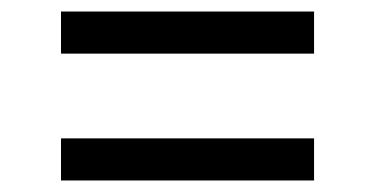

<svg xmlns="http://www.w3.org/2000/svg" viewBox="-20 -438 650 333"><path d="M524.7 -418V-345H85.8V-418ZM524.7 -198V-125H85.8V-198Z"/></svg>

Font: TikTok Sans Light
Style: Regular
Weight: 300
Version: Version 4.000